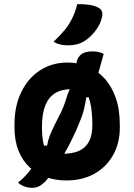

<svg xmlns="http://www.w3.org/2000/svg" viewBox="-20 -848 640 915"><path d="M474 -591Q466 -562 458 -533Q450 -504 442 -477Q434 -450 423 -424L435 -384H370L393 -397Q389 -364 381 -330.5Q373 -297 360 -268Q342 -221 315 -168Q288 -115 258 -70Q252 -63 243 -51.5Q234 -40 230 -33Q224 -20 216.5 -9Q209 2 201 11.5Q193 21 183 28Q172 38 160 42.5Q148 47 135 47Q125 47 115 45.5Q105 44 96 40.5Q87 37 79 32Q71 27 66 22Q82 10 99 -8Q116 -26 132.5 -48Q149 -70 163 -93L177 -154H234L203 -136Q204 -156 209 -176Q214 -196 226.5 -223.5Q239 -251 260 -292Q273 -315 283 -341Q293 -367 302 -398Q309 -413 314 -428.5Q319 -444 324 -458Q332 -483 337 -506.5Q342 -530 345 -551Q350 -577 368.5 -590Q387 -603 418 -603Q427 -603 434 -602.5Q441 -602 447.5 -600.5Q454 -599 460.5 -597Q467 -595 474 -591ZM303 -550Q353 -550 397.5 -531.5Q442 -513 476.5 -476Q511 -439 531 -383.5Q551 -328 551 -253V-240Q551 -165 518.5 -108Q486 -51 429 -19.5Q372 12 296 12Q245 12 200.5 -3.5Q156 -19 122 -50Q88 -81 68.5 -129Q49 -177 49 -241V-254Q49 -343 81.5 -409.5Q114 -476 171 -513Q228 -550 303 -550ZM320 -423Q273 -423 242 -403.5Q211 -384 195.5 -344.5Q180 -305 180 -244V-237Q180 -204 185 -175Q190 -146 201 -122Q218 -118 235 -116.5Q252 -115 276 -115Q325 -115 356.5 -129Q388 -143 404 -173.5Q420 -204 420 -250V-257Q420 -305 413 -344Q406 -383 391 -415Q377 -420 360.5 -421.5Q344 -423 320 -423ZM348 -828Q380 -829 405.5 -825Q431 -821 448 -812Q462 -805 466 -792.5Q470 -780 466 -766Q460 -740 447 -719Q434 -698 417.5 -681Q401 -664 382 -652Q364 -641 345.5 -636.5Q327 -632 303 -632Q283 -632 266.5 -636Q250 -640 235 -649Q266 -678 287.5 -704Q309 -730 324 -760.5Q339 -791 348 -828Z"/></svg>

Font: Recursive Casual
Style: Bold
Weight: 700
Version: Version 1.085